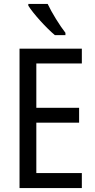

<svg xmlns="http://www.w3.org/2000/svg" viewBox="-20 -963 488 983"><path d="M224 -943H125V-934C150 -893 219 -818 261 -783H315V-795C286 -832 245 -898 224 -943ZM399 0V-77H166V-335H385V-411H166V-638H399V-714H80V0Z"/></svg>

Font: Noto Sans Myanmar UI Condensed
Style: Regular
Weight: 400
Width: 3
Designer: Monotype Design Team
Foundry: Monotype Imaging Inc.
Version: Version 2.103